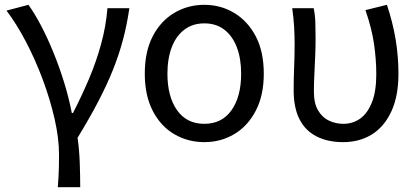

<svg xmlns="http://www.w3.org/2000/svg" viewBox="-20 -577 1735 797"><path d="M220 200Q222 174 223 155Q224 136 224.5 115Q225 94 225 65Q225 -3 206.5 -84Q188 -165 157 -248Q126 -331 87 -405Q48 -479 7 -533L98 -557Q124 -521 150.5 -470.5Q177 -420 201.5 -360Q226 -300 246 -235.5Q266 -171 278 -108H283Q318 -176 348.5 -247.5Q379 -319 399.5 -393.5Q420 -468 426 -543H517Q507 -474 490.5 -412Q474 -350 449 -287.5Q424 -225 388 -156Q352 -87 302 -5Q309 43 311 97.5Q313 152 313 200Z M828 13Q760 13 703.5 -20Q647 -53 614 -117Q581 -181 581 -271Q581 -363 614 -426.5Q647 -490 703.5 -523.5Q760 -557 828 -557Q896 -557 952 -523.5Q1008 -490 1041.5 -426.5Q1075 -363 1075 -271Q1075 -181 1041.5 -117Q1008 -53 952 -20Q896 13 828 13ZM828 -63Q901 -63 941 -119.5Q981 -176 981 -271Q981 -334 963 -381Q945 -428 911 -454Q877 -480 828 -480Q780 -480 745.5 -454Q711 -428 693 -381Q675 -334 675 -271Q675 -176 715 -119.5Q755 -63 828 -63Z M1404 13Q1340 13 1293.5 -11Q1247 -35 1223 -82.5Q1199 -130 1199 -202Q1199 -250 1201 -298.5Q1203 -347 1203 -394Q1203 -427 1201 -464Q1199 -501 1193 -543H1282Q1288 -515 1289 -483.5Q1290 -452 1290 -416Q1290 -386 1288.5 -347.5Q1287 -309 1285 -269.5Q1283 -230 1283 -196Q1283 -148 1300.5 -118.5Q1318 -89 1346 -76Q1374 -63 1405 -63Q1445 -63 1475.5 -85Q1506 -107 1524 -152.5Q1542 -198 1542 -269Q1542 -330 1532.5 -395Q1523 -460 1497 -535L1586 -557Q1610 -486 1622 -415Q1634 -344 1634 -271Q1634 -179 1605 -115.5Q1576 -52 1524.5 -19.5Q1473 13 1404 13Z"/></svg>

Font: Noto Sans KR
Style: Regular
Weight: 400
Designer: Ryoko NISHIZUKA  (kana, bopomofo & ideographs); Paul D. Hunt (Latin, Greek & Cyrillic); Sandoll Communications , Soo-you
Foundry: Adobe
Version: Version 2.004-H2;hotconv 1.0.118;makeotfexe 2.5.65603